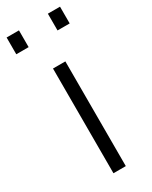

<svg xmlns="http://www.w3.org/2000/svg" viewBox="-214 -751 629 794"><g transform="rotate(-30 100.5 -353.5)"><path d="M75 -500H134V0H75ZM-27 -627V-707H32V-627ZM170 -627V-707H228V-627Z"/></g></svg>

Font: Titillium Web
Style: Light
Weight: 300
Version: Version 1.001;PS 57.000;hotconv 1.0.70;makeotf.lib2.5.55311